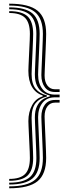

<svg xmlns="http://www.w3.org/2000/svg" viewBox="-20 -820 404 1042"><path d="M30 181.5V171.5Q109.2 171.5 143.4 140.2Q177.5 109 177.5 37.5Q177.5 25.5 176.6 2.4Q175.8 -20.8 174.5 -48.9Q173.2 -77 172.1 -104.4Q171 -131.8 170.1 -152.8Q169.2 -173.8 169.2 -182Q169.2 -220.5 181.1 -244.1Q193 -267.8 211.6 -280Q230.2 -292.2 250 -296.5V-302Q230.2 -306.2 211.6 -318.4Q193 -330.5 181.1 -354.4Q169.2 -378.2 169.2 -416.5Q169.2 -424.8 170.1 -445.8Q171 -466.8 172.1 -494Q173.2 -521.2 174.5 -549.4Q175.8 -577.5 176.6 -600.8Q177.5 -624 177.5 -635.8Q177.5 -707.5 143.4 -738.6Q109.2 -769.8 30 -769.8V-780Q118.5 -780 156.9 -746.5Q195.2 -713 195.2 -635.8Q195.2 -623.8 194.4 -600.2Q193.5 -576.8 192.2 -548.2Q191 -519.8 189.8 -492.1Q188.5 -464.5 187.6 -443.5Q186.8 -422.5 186.8 -414.5Q186.8 -366.8 210.5 -336.6Q234.2 -306.5 278.2 -306.5H303.5V-291.8H278.2Q234.2 -291.8 210.5 -261.8Q186.8 -231.8 186.8 -184Q186.8 -176 187.6 -154.9Q188.5 -133.8 189.8 -106.2Q191 -78.8 192.2 -50.2Q193.5 -21.8 194.4 1.9Q195.2 25.5 195.2 37.5Q195.2 114.5 156.9 148Q118.5 181.5 30 181.5ZM30 201.8V191.5Q128 191.5 170.4 155.6Q212.8 119.8 212.8 37Q212.8 25 211.9 1.2Q211 -22.5 209.8 -51.2Q208.5 -80 207.4 -107.9Q206.2 -135.8 205.4 -157Q204.5 -178.2 204.5 -186Q204.5 -226.2 223.5 -251.9Q242.5 -277.5 278.2 -277.5H303.5V-263H278.2Q252.8 -263 237.4 -242.8Q222 -222.5 222 -188Q222 -180.2 222.9 -158.9Q223.8 -137.5 225 -109.4Q226.2 -81.2 227.5 -52.2Q228.8 -23.2 229.6 0.8Q230.5 24.8 230.5 37Q230.5 125.2 183.9 163.5Q137.2 201.8 30 201.8ZM30 161.2V151Q90 151 116.1 124.6Q142.2 98.2 142.2 37.5Q142.2 25.8 141.4 4.6Q140.5 -16.5 139.2 -41.6Q138 -66.8 136.9 -91.1Q135.8 -115.5 134.9 -134.8Q134 -154 134 -162.5Q134 -211.8 154.1 -248.8Q174.2 -285.8 211.8 -296.8V-301.8Q173.8 -314.2 153.9 -348Q134 -381.8 134 -435.8Q134 -444.5 134.9 -463.8Q135.8 -483 136.9 -507.4Q138 -531.8 139.2 -556.9Q140.5 -582 141.4 -603Q142.2 -624 142.2 -635.8Q142.2 -696.8 116.1 -723.1Q90 -749.5 30 -749.5V-759.5Q99.8 -759.5 129.9 -730.9Q160 -702.2 160 -635.8Q160 -624 159.1 -601.1Q158.2 -578.2 157 -550.4Q155.8 -522.5 154.5 -495.4Q153.2 -468.2 152.4 -447.2Q151.5 -426.2 151.5 -418Q151.5 -366 173.1 -338.9Q194.8 -311.8 234.5 -302.2V-296.2Q194.8 -287 173.1 -259.9Q151.5 -232.8 151.5 -180.5Q151.5 -172 152.4 -151Q153.2 -130 154.5 -102.9Q155.8 -75.8 157 -47.9Q158.2 -20 159.1 2.9Q160 25.8 160 37.5Q160 103.8 129.9 132.5Q99.8 161.2 30 161.2ZM303.5 -320.8H278.2Q242.5 -320.8 223.5 -346.4Q204.5 -372 204.5 -412.2Q204.5 -420 205.4 -441Q206.2 -462 207.4 -489.9Q208.5 -517.8 209.8 -546.6Q211 -575.5 211.9 -599.2Q212.8 -623 212.8 -635.5Q212.8 -718.2 170.4 -754Q128 -789.8 30 -789.8V-800Q137.2 -800 183.9 -761.9Q230.5 -723.8 230.5 -635.5Q230.5 -623 229.6 -598.9Q228.8 -574.8 227.5 -545.8Q226.2 -516.8 225 -488.5Q223.8 -460.2 222.9 -439.1Q222 -418 222 -410.5Q222 -375.5 237.4 -355.5Q252.8 -335.5 278.2 -335.5H303.5Z"/></svg>

Font: Big Shoulders Inline Text Thin Medium
Style: Regular
Weight: 500
Version: Version 2.002